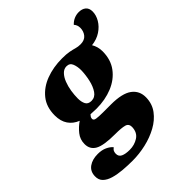

<svg xmlns="http://www.w3.org/2000/svg" viewBox="-280 -801 1146 1146"><g transform="rotate(-45 293.0 -227.5)"><path d="M175 200Q133 200 92.5 196.5Q52 193 19.5 183.5Q-13 174 -32 155.5Q-51 137 -50 106Q-49 66 -19.5 45Q10 24 56 24Q90 24 114.5 35.5Q139 47 152 63Q140 72 136.5 81Q133 90 133 100Q133 123 153 132.5Q173 142 209 142Q249 142 281 121.5Q313 101 315 57Q316 28 291.5 21Q267 14 212 14Q117 14 79.5 -7Q42 -28 42 -73Q42 -112 65.5 -141.5Q89 -171 120 -192Q81 -207 59 -239Q37 -271 37 -320Q37 -391 74.5 -437.5Q112 -484 173.5 -507Q235 -530 308 -530Q346 -530 369 -525.5Q392 -521 409 -516Q426 -511 446 -511Q481 -511 498 -532Q515 -553 515 -582Q515 -606 500 -622Q516 -639 535 -647Q554 -655 574 -655Q602 -655 619 -641Q636 -627 636 -599Q636 -568 618 -537.5Q600 -507 567.5 -485.5Q535 -464 491 -459Q500 -444 505 -426.5Q510 -409 510 -389Q510 -319 474 -270.5Q438 -222 377 -197Q316 -172 241 -172Q230 -172 218 -173Q206 -174 193 -174Q188 -169 184 -162.5Q180 -156 180 -148Q180 -135 198.5 -132Q217 -129 254 -129H320Q415 -129 457.5 -97.5Q500 -66 499 -10Q498 43 468.5 82.5Q439 122 391.5 148Q344 174 287.5 187Q231 200 175 200ZM254 -226Q284 -226 302.5 -253Q321 -280 330 -320Q339 -360 340 -399Q340 -430 330.5 -454Q321 -478 294 -478Q272 -478 255 -460.5Q238 -443 227 -415Q216 -387 211 -355Q206 -323 206 -294Q206 -265 216 -245.5Q226 -226 254 -226Z"/></g></svg>

Font: Sansita Swashed ExtraBold
Style: Regular
Weight: 800
Designer: Pablo Cosgaya
Foundry: Omnibus-Type
Version: Version 1.003; ttfautohint (v1.8.3)